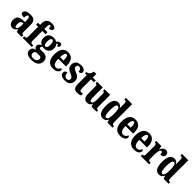

<svg xmlns="http://www.w3.org/2000/svg" viewBox="447 -2655 4776 4776"><g transform="rotate(45 2835.0 -267.0)"><path d="M165 10C225 10 249 -15 286 -69H294L313 0H487V-53H484C446 -53 434 -69 434 -124V-378C434 -504 372 -549 250 -549C150 -549 69 -516 69 -447C69 -400 108 -380 190 -380C190 -449 206 -488 237 -488C272 -488 285 -449 285 -374V-318L218 -315C95 -310 35 -262 35 -153C35 -42 94 10 165 10ZM223 -60C198 -60 186 -93 186 -149C186 -221 204 -258 257 -264L286 -267V-191C286 -113 261 -60 223 -60Z M523 0H843V-53H802C780 -53 747 -61 747 -118V-467H860V-536H747V-591C747 -679 760 -712 785 -712C811 -712 817 -659 817 -626C899 -626 918 -659 918 -696C918 -732 894 -769 779 -769C649 -769 599 -697 599 -572V-536H527V-467H599V-118C599 -61 563 -53 544 -53H523Z M1057 235C1227 235 1307 162 1307 43C1307 -49 1253 -107 1138 -107H1041C1019 -107 1001 -116 1001 -141C1001 -165 1017 -186 1028 -194C1038 -191 1064 -189 1076 -189C1204 -189 1261 -263 1261 -369C1261 -429 1240 -467 1213 -494C1221 -499 1229 -505 1242 -505C1254 -505 1272 -491 1272 -460C1317 -460 1332 -489 1332 -521C1332 -552 1312 -579 1275 -579C1231 -579 1206 -549 1180 -521C1150 -539 1120 -549 1076 -549C947 -549 888 -482 888 -364C888 -283 931 -230 985 -209C936 -181 901 -150 901 -106C901 -59 936 -36 969 -23C900 -14 854 29 854 99C854 187 921 235 1057 235ZM1074 -248C1029 -248 1017 -294 1017 -364C1017 -437 1029 -489 1075 -489C1122 -489 1132 -439 1132 -365C1132 -293 1122 -248 1074 -248ZM1060 176C1007 176 966 148 966 97C966 35 1005 16 1032 16H1134C1175 16 1193 39 1193 78C1193 137 1146 176 1060 176Z M1592 10C1720 10 1770 -53 1770 -106C1770 -128 1755 -143 1737 -149C1718 -100 1686 -63 1630 -63C1557 -63 1519 -123 1517 -258H1786V-307C1786 -465 1709 -549 1583 -549C1446 -549 1368 -453 1368 -265C1368 -91 1441 10 1592 10ZM1640 -320H1519C1519 -427 1546 -485 1586 -485C1624 -485 1640 -423 1640 -320Z M2015 10C2139 10 2204 -58 2204 -162C2204 -259 2147 -298 2059 -334C1982 -366 1960 -384 1960 -429C1960 -467 1985 -489 2021 -489C2067 -489 2101 -454 2101 -387C2159 -387 2186 -410 2186 -453C2186 -501 2142 -548 2034 -548C1922 -548 1847 -496 1847 -389C1847 -293 1895 -253 1994 -212C2062 -183 2092 -163 2092 -120C2092 -80 2072 -50 2017 -50C1961 -50 1922 -92 1922 -176C1878 -176 1841 -156 1841 -103C1841 -36 1884 10 2015 10Z M2441 10C2504 10 2547 -5 2566 -16V-82C2548 -76 2527 -73 2504 -73C2465 -73 2454 -99 2454 -159V-472H2558V-536H2454V-660H2370C2362 -614 2348 -584 2333 -565C2317 -544 2288 -522 2244 -520V-472H2305V-148C2305 -31 2357 10 2441 10Z M2796 10C2854 10 2893 -16 2918 -71H2922L2943 0H3124V-53H3115C3085 -53 3065 -58 3065 -116V-536H2867V-483H2870C2900 -483 2917 -477 2917 -419V-227C2917 -134 2900 -74 2856 -74C2814 -74 2805 -118 2805 -216V-536H2605V-483H2608C2649 -483 2656 -470 2656 -413V-188C2656 -53 2696 10 2796 10Z M3348 10C3412 10 3452 -23 3477 -78H3481L3506 0H3683V-53H3675C3635 -53 3615 -69 3615 -130V-760H3393V-707H3401C3437 -707 3467 -699 3467 -644V-583C3467 -545 3467 -503 3468 -473H3464C3441 -516 3408 -548 3347 -548C3241 -548 3180 -460 3180 -267C3180 -75 3241 10 3348 10ZM3394 -62C3347 -62 3329 -130 3329 -268C3329 -403 3347 -477 3395 -477C3450 -477 3467 -403 3467 -269C3467 -135 3449 -62 3394 -62Z M3956 10C4084 10 4134 -53 4134 -106C4134 -128 4119 -143 4101 -149C4082 -100 4050 -63 3994 -63C3921 -63 3883 -123 3881 -258H4150V-307C4150 -465 4073 -549 3947 -549C3810 -549 3732 -453 3732 -265C3732 -91 3805 10 3956 10ZM4004 -320H3883C3883 -427 3910 -485 3950 -485C3988 -485 4004 -423 4004 -320Z M4442 10C4570 10 4620 -53 4620 -106C4620 -128 4605 -143 4587 -149C4568 -100 4536 -63 4480 -63C4407 -63 4369 -123 4367 -258H4636V-307C4636 -465 4559 -549 4433 -549C4296 -549 4218 -453 4218 -265C4218 -91 4291 10 4442 10ZM4490 -320H4369C4369 -427 4396 -485 4436 -485C4474 -485 4490 -423 4490 -320Z M4679 0H4972V-53H4944C4913 -53 4892 -61 4892 -120V-277C4892 -361 4914 -453 4955 -453C4986 -453 4992 -424 4992 -369C5062 -369 5107 -397 5107 -458C5107 -510 5081 -548 5018 -548C4953 -548 4916 -510 4889 -437H4885L4868 -536H4685V-483H4689C4724 -483 4742 -474 4742 -415V-125C4742 -62 4720 -53 4683 -53H4679Z M5322 10C5386 10 5426 -23 5451 -78H5455L5480 0H5657V-53H5649C5609 -53 5589 -69 5589 -130V-760H5367V-707H5375C5411 -707 5441 -699 5441 -644V-583C5441 -545 5441 -503 5442 -473H5438C5415 -516 5382 -548 5321 -548C5215 -548 5154 -460 5154 -267C5154 -75 5215 10 5322 10ZM5368 -62C5321 -62 5303 -130 5303 -268C5303 -403 5321 -477 5369 -477C5424 -477 5441 -403 5441 -269C5441 -135 5423 -62 5368 -62Z"/></g></svg>

Font: Noto Serif Lao ExtraCondensed ExtraBold
Style: Regular
Weight: 800
Width: 2
Designer: Monotype Design Team
Foundry: Monotype Imaging Inc.
Version: Version 2.003